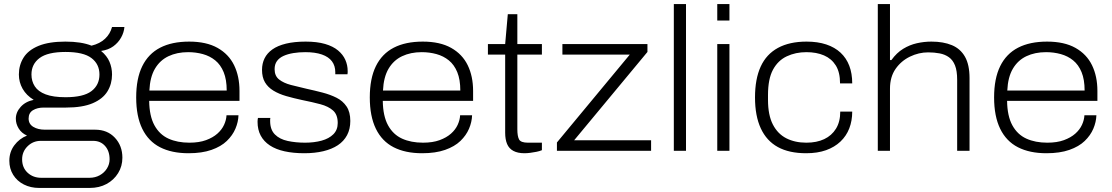

<svg xmlns="http://www.w3.org/2000/svg" viewBox="-20 -743 5479 946"><path d="M173 183Q131 183 97.5 166Q64 149 45 118.5Q26 88 26 49Q26 6 50.5 -27Q75 -60 113 -75Q86 -87 72 -110Q58 -133 58 -158Q58 -190 82 -216.5Q106 -243 146 -251Q110 -273 91.5 -305.5Q73 -338 73 -376Q73 -422 96 -459Q119 -496 170 -517Q221 -538 302 -538Q342 -538 374 -533Q406 -528 431 -518Q472 -528 497.5 -552Q523 -576 532 -610H593Q591 -584 577 -558.5Q563 -533 538.5 -515Q514 -497 478 -492Q507 -468 519.5 -438.5Q532 -409 532 -376Q532 -330 509.5 -293Q487 -256 437 -234.5Q387 -213 305 -213H195Q164 -213 142.5 -200Q121 -187 121 -159Q121 -132 144 -118Q167 -104 202 -104H449Q509 -104 546 -64.5Q583 -25 583 34Q583 76 562 110Q541 144 505 163.5Q469 183 422 183ZM183 133H421Q449 133 471.5 120.5Q494 108 507 87Q520 66 520 42Q520 1 497.5 -24Q475 -49 439 -49H181Q143 -49 116 -22.5Q89 4 89 42Q89 83 116 108Q143 133 183 133ZM303 -264Q391 -264 430.5 -294Q470 -324 470 -376Q470 -427 430.5 -457Q391 -487 303 -487Q215 -487 175 -457Q135 -427 135 -376Q135 -343 151.5 -317.5Q168 -292 205 -278Q242 -264 303 -264Z M909 12Q826 12 768.5 -17.5Q711 -47 681 -108.5Q651 -170 651 -263Q651 -356 681 -417Q711 -478 769 -508Q827 -538 912 -538Q997 -538 1052 -507Q1107 -476 1133.5 -421.5Q1160 -367 1160 -295V-246H715Q716 -171 741 -125.5Q766 -80 810 -60Q854 -40 913 -40Q961 -40 995 -52.5Q1029 -65 1051 -84.5Q1073 -104 1084 -128Q1095 -152 1096 -175H1155Q1154 -142 1140 -109Q1126 -76 1097.5 -48.5Q1069 -21 1022 -4.5Q975 12 909 12ZM716 -297H1097Q1097 -351 1082 -387.5Q1067 -424 1040.5 -445.5Q1014 -467 979.5 -476.5Q945 -486 907 -486Q852 -486 810 -466Q768 -446 743.5 -404.5Q719 -363 716 -297Z M1479 12Q1425 12 1382 2.5Q1339 -7 1309.5 -26.5Q1280 -46 1264.5 -75Q1249 -104 1249 -143Q1249 -148 1249.5 -153Q1250 -158 1251 -162H1312Q1311 -158 1311 -154Q1311 -150 1311 -147Q1311 -104 1334.5 -80.5Q1358 -57 1397.5 -48.5Q1437 -40 1483 -40Q1528 -40 1564.5 -50Q1601 -60 1622.5 -81.5Q1644 -103 1644 -137Q1644 -178 1621 -198.5Q1598 -219 1558.5 -229.5Q1519 -240 1469 -250Q1427 -259 1390.5 -269.5Q1354 -280 1327 -296.5Q1300 -313 1285.5 -337.5Q1271 -362 1271 -399Q1271 -430 1283.5 -455.5Q1296 -481 1322 -499.5Q1348 -518 1389 -528Q1430 -538 1486 -538Q1542 -538 1581.5 -526.5Q1621 -515 1645.5 -494.5Q1670 -474 1681.5 -448Q1693 -422 1693 -393Q1693 -390 1693 -386.5Q1693 -383 1692 -377H1632V-387Q1632 -419 1615.5 -441Q1599 -463 1566 -474.5Q1533 -486 1484 -486Q1453 -486 1425.5 -481.5Q1398 -477 1377 -467.5Q1356 -458 1344.5 -442Q1333 -426 1333 -402Q1333 -369 1355 -351.5Q1377 -334 1413 -324.5Q1449 -315 1489 -306Q1530 -297 1568.5 -287Q1607 -277 1638 -261.5Q1669 -246 1687.5 -218.5Q1706 -191 1706 -147Q1706 -107 1690 -77Q1674 -47 1644.5 -27.5Q1615 -8 1573 2Q1531 12 1479 12Z M2060 12Q1977 12 1919.5 -17.5Q1862 -47 1832 -108.5Q1802 -170 1802 -263Q1802 -356 1832 -417Q1862 -478 1920 -508Q1978 -538 2063 -538Q2148 -538 2203 -507Q2258 -476 2284.5 -421.5Q2311 -367 2311 -295V-246H1866Q1867 -171 1892 -125.5Q1917 -80 1961 -60Q2005 -40 2064 -40Q2112 -40 2146 -52.5Q2180 -65 2202 -84.5Q2224 -104 2235 -128Q2246 -152 2247 -175H2306Q2305 -142 2291 -109Q2277 -76 2248.5 -48.5Q2220 -21 2173 -4.5Q2126 12 2060 12ZM1867 -297H2248Q2248 -351 2233 -387.5Q2218 -424 2191.5 -445.5Q2165 -467 2130.5 -476.5Q2096 -486 2058 -486Q2003 -486 1961 -466Q1919 -446 1894.5 -404.5Q1870 -363 1867 -297Z M2564 12Q2531 12 2509.5 0.5Q2488 -11 2478.5 -33.5Q2469 -56 2469 -89V-474H2384V-526H2469L2482 -673H2529V-526H2650V-474H2529V-106Q2529 -72 2537.5 -56Q2546 -40 2581 -40H2650V-3Q2638 2 2623 5Q2608 8 2592.5 10Q2577 12 2564 12Z M2724 0V-41L3083 -474H2751V-526H3170V-487L2809 -52H3188V0Z M3300 0V-723H3360V0Z M3514 -642V-723H3574V-642ZM3514 0V-526H3574V0Z M3952 12Q3868 12 3812.5 -18.5Q3757 -49 3728.5 -110.5Q3700 -172 3700 -263Q3700 -354 3728 -415Q3756 -476 3813 -507Q3870 -538 3954 -538Q4009 -538 4051 -524Q4093 -510 4121.5 -483.5Q4150 -457 4164.5 -419Q4179 -381 4179 -332H4119Q4119 -387 4098 -420.5Q4077 -454 4040 -470Q4003 -486 3953 -486Q3900 -486 3856.5 -465.5Q3813 -445 3788.5 -399.5Q3764 -354 3764 -275V-251Q3764 -176 3788 -129.5Q3812 -83 3854.5 -61.5Q3897 -40 3953 -40Q4004 -40 4041 -57.5Q4078 -75 4099 -109Q4120 -143 4120 -193H4179Q4179 -148 4164.5 -110.5Q4150 -73 4121 -45.5Q4092 -18 4050 -3Q4008 12 3952 12Z M4305 0V-723H4365V-447H4372Q4398 -483 4430 -502.5Q4462 -522 4497.5 -530Q4533 -538 4569 -538Q4628 -538 4670 -520.5Q4712 -503 4734.5 -463.5Q4757 -424 4757 -358V0H4696V-350Q4696 -394 4685.5 -420.5Q4675 -447 4655.5 -461Q4636 -475 4609.5 -480Q4583 -485 4553 -485Q4507 -485 4463.5 -464Q4420 -443 4392.5 -403.5Q4365 -364 4365 -306V0Z M5136 12Q5053 12 4995.5 -17.5Q4938 -47 4908 -108.5Q4878 -170 4878 -263Q4878 -356 4908 -417Q4938 -478 4996 -508Q5054 -538 5139 -538Q5224 -538 5279 -507Q5334 -476 5360.5 -421.5Q5387 -367 5387 -295V-246H4942Q4943 -171 4968 -125.5Q4993 -80 5037 -60Q5081 -40 5140 -40Q5188 -40 5222 -52.5Q5256 -65 5278 -84.5Q5300 -104 5311 -128Q5322 -152 5323 -175H5382Q5381 -142 5367 -109Q5353 -76 5324.5 -48.5Q5296 -21 5249 -4.5Q5202 12 5136 12ZM4943 -297H5324Q5324 -351 5309 -387.5Q5294 -424 5267.5 -445.5Q5241 -467 5206.5 -476.5Q5172 -486 5134 -486Q5079 -486 5037 -466Q4995 -446 4970.5 -404.5Q4946 -363 4943 -297Z"/></svg>

Font: Archivo SemiExpanded ExtraLight
Style: Regular
Weight: 250
Width: 6
Designer: Hector Gatti
Foundry: Omnibus-Type
Version: Version 2.001